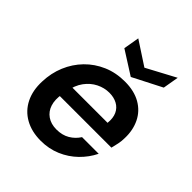

<svg xmlns="http://www.w3.org/2000/svg" viewBox="-200 -852 995 995"><g transform="rotate(45 297.0 -354.5)"><path d="M259 12Q192 12 143 -15.5Q94 -43 69 -93.5Q44 -144 47 -211Q49 -274 72 -329Q95 -384 135.5 -425.5Q176 -467 230.5 -490.5Q285 -514 351 -514Q419 -514 466 -487Q513 -460 536 -412.5Q559 -365 557 -306Q557 -285 552.5 -262.5Q548 -240 543 -222H133L147 -299H438Q442 -337 430 -363Q418 -389 393 -402.5Q368 -416 335 -416Q298 -416 264 -399Q230 -382 205.5 -349Q181 -316 172 -265L167 -236Q159 -192 169.5 -158.5Q180 -125 207.5 -106Q235 -87 275 -87Q317 -87 347.5 -105Q378 -123 397 -153H519Q496 -106 457.5 -68.5Q419 -31 368.5 -9.5Q318 12 259 12ZM530 -721 515 -634 355 -552 226 -634 241 -721 371 -636Z"/></g></svg>

Font: DM Sans 16pt SemiBold
Style: Italic
Weight: 600
Italic angle: -10°
Version: Version 4.004;gftools[0.9.30]